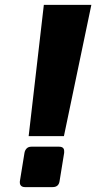

<svg xmlns="http://www.w3.org/2000/svg" viewBox="-20 -762 393 784"><path d="M159 -742H353L241 -206H97ZM61 -17V-21L80 -138Q82 -149 89 -156Q96 -163 108 -163H221Q242 -163 242 -145V-138L223 -21Q219 2 195 2H82Q72 2 66.5 -3Q61 -8 61 -17Z"/></svg>

Font: Exo Black
Style: Italic
Weight: 900
Italic angle: -9°
Designer: Natanael Gama
Foundry: Natanael Gama
Version: Version 1.500; ttfautohint (v1.6)